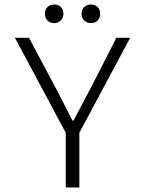

<svg xmlns="http://www.w3.org/2000/svg" viewBox="-20 -827 640 847"><path d="M219.2 -725.1Q200.7 -725.1 189.5 -736.6Q178.2 -748 178.2 -766.1Q178.2 -784.7 189.5 -795.9Q200.7 -807.1 219.2 -807.1Q236.8 -807.1 248.3 -795.9Q259.8 -784.7 259.8 -766.1Q259.8 -748 248 -736.6Q236.3 -725.1 219.2 -725.1ZM380.9 -725.1Q363.3 -725.1 351.6 -736.8Q339.8 -748.5 339.8 -766.1Q339.8 -784.7 351.6 -795.9Q363.3 -807.1 380.9 -807.1Q399.4 -807.1 410.6 -795.9Q421.9 -784.7 421.9 -766.1Q421.9 -748 410.6 -736.6Q399.4 -725.1 380.9 -725.1ZM270 0V-241.2L45.9 -660.2H107.9L219.2 -451.2Q233.4 -425.3 259.8 -373Q286.1 -320.8 299.8 -294.9H304.2Q317.9 -321.3 345.9 -373.8Q374 -426.3 387.2 -452.1L493.2 -660.2H554.2L330.1 -241.2V0Z"/></svg>

Font: Office Code Pro Light
Style: Regular
Weight: 300
Designer: Nathan Rutzky & Paul D. Hunt
Foundry: Adobe Systems Incorporated
Version: Version 1.004;PS 001.004;hotconv 1.0.70;makeotf.lib2.5.58329